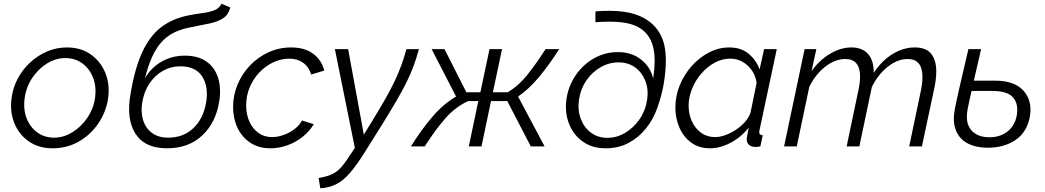

<svg xmlns="http://www.w3.org/2000/svg" viewBox="-20 -784 5597 1028"><path d="M262 10Q187 10 134 -27Q81 -64 56.5 -125.5Q32 -187 42 -259Q49 -314 75 -363Q101 -412 141.5 -449.5Q182 -487 232 -508.5Q282 -530 338 -530Q413 -530 466 -492.5Q519 -455 544 -393.5Q569 -332 559 -259Q549 -187 508 -125.5Q467 -64 403.5 -27Q340 10 262 10ZM270 -47Q321 -47 368.5 -76.5Q416 -106 448.5 -154.5Q481 -203 489 -260Q497 -319 478.5 -367.5Q460 -416 421 -444.5Q382 -473 330 -473Q278 -473 231.5 -444Q185 -415 152.5 -366.5Q120 -318 112 -258Q104 -199 122.5 -151Q141 -103 179.5 -75Q218 -47 270 -47Z M874 10Q755 10 705 -68.5Q655 -147 679 -282Q702 -420 742.5 -506.5Q783 -593 843 -638.5Q903 -684 986 -701Q1025 -709 1061.5 -713.5Q1098 -718 1126 -728.5Q1154 -739 1166 -764L1213 -744Q1203 -705 1175 -686.5Q1147 -668 1102.5 -658.5Q1058 -649 996 -637Q928 -624 882.5 -592Q837 -560 807 -504.5Q777 -449 756 -365Q790 -423 846 -454.5Q902 -486 969 -486Q1040 -486 1084.5 -455Q1129 -424 1147 -369Q1165 -314 1154 -242Q1136 -128 1063 -59Q990 10 874 10ZM880 -47Q963 -47 1016.5 -99Q1070 -151 1084 -238Q1097 -322 1062 -375.5Q1027 -429 945 -429Q896 -429 853.5 -405.5Q811 -382 781.5 -339Q752 -296 742 -238Q733 -187 745.5 -143.5Q758 -100 792 -73.5Q826 -47 880 -47Z M1428 10Q1365 10 1320 -20Q1275 -50 1251.5 -100Q1228 -150 1228 -211Q1228 -274 1252 -331.5Q1276 -389 1318.5 -433.5Q1361 -478 1417.5 -504Q1474 -530 1539 -530Q1611 -530 1656.5 -496.5Q1702 -463 1716 -406L1646 -385Q1634 -426 1603 -448Q1572 -470 1529 -470Q1485 -470 1443.5 -450.5Q1402 -431 1369 -396.5Q1336 -362 1317 -316.5Q1298 -271 1298 -220Q1298 -171 1315.5 -132.5Q1333 -94 1364 -72Q1395 -50 1436 -50Q1468 -50 1500.5 -62Q1533 -74 1559 -94.5Q1585 -115 1597 -139L1660 -119Q1638 -82 1601.5 -52.5Q1565 -23 1520 -6.5Q1475 10 1428 10Z M1686 169Q1728 162 1754 150.5Q1780 139 1801 117.5Q1822 96 1847 57L1880 8L1773 -521H1844L1928 -63L1969 -130Q2012 -200 2042.5 -253.5Q2073 -307 2093.5 -350.5Q2114 -394 2129 -435Q2144 -476 2156 -521H2223Q2210 -473 2194.5 -431Q2179 -389 2156.5 -343.5Q2134 -298 2100.5 -240.5Q2067 -183 2017 -103L1936 26Q1890 100 1853.5 142Q1817 184 1780 202.5Q1743 221 1695 224Z M2180 0Q2235 -88 2294.5 -158Q2354 -228 2422 -267L2291 -521H2360L2477 -290H2552L2601 -521H2668L2619 -290H2698Q2756 -324 2802.5 -382Q2849 -440 2901 -521H2974Q2919 -435 2865.5 -371Q2812 -307 2754 -267L2896 0H2822L2696 -243H2609L2558 0H2490L2541 -243H2487Q2417 -211 2362.5 -148Q2308 -85 2254 0Z M3223 10Q3150 10 3099.5 -26.5Q3049 -63 3026 -123Q3003 -183 3013 -254Q3023 -323 3062 -380.5Q3101 -438 3160 -471.5Q3219 -505 3289 -505Q3362 -505 3412.5 -465Q3463 -425 3477 -364Q3494 -474 3475 -539.5Q3456 -605 3402 -636Q3363 -659 3304 -665Q3245 -671 3168 -665V-723Q3249 -730 3316.5 -721.5Q3384 -713 3433 -684Q3486 -654 3515.5 -600Q3545 -546 3545 -463Q3545 -403 3534 -337Q3523 -271 3497 -200Q3476 -143 3438 -95.5Q3400 -48 3346 -19Q3292 10 3223 10ZM3232 -46Q3283 -46 3328.5 -73.5Q3374 -101 3405.5 -147.5Q3437 -194 3445 -251Q3453 -306 3435 -351.5Q3417 -397 3380 -423.5Q3343 -450 3292 -450Q3241 -450 3195.5 -424Q3150 -398 3119 -352.5Q3088 -307 3080 -250Q3072 -193 3090 -146.5Q3108 -100 3145 -73Q3182 -46 3232 -46Z M3781 10Q3723 10 3681.5 -20Q3640 -50 3618 -100Q3596 -150 3596 -208Q3596 -270 3619.5 -327.5Q3643 -385 3683.5 -430.5Q3724 -476 3776 -503Q3828 -530 3885 -530Q3948 -530 3989 -495.5Q4030 -461 4047 -412L4071 -521H4139L4047 -89Q4046 -86 4045.5 -82.5Q4045 -79 4045 -76Q4045 -61 4064 -60L4051 0Q4043 1 4036.5 2Q4030 3 4024 3Q4002 2 3990 -9Q3978 -20 3978 -37Q3978 -45 3980.5 -58Q3983 -71 3989 -101Q3949 -50 3892.5 -20Q3836 10 3781 10ZM3809 -50Q3842 -50 3881 -67.5Q3920 -85 3952.5 -114.5Q3985 -144 3998 -179L4031 -340Q4027 -375 4007 -405Q3987 -435 3956.5 -452.5Q3926 -470 3891 -470Q3846 -470 3806 -448Q3766 -426 3734.5 -389.5Q3703 -353 3685 -308Q3667 -263 3667 -218Q3667 -172 3685 -133.5Q3703 -95 3734.5 -72.5Q3766 -50 3809 -50Z M4288 -521H4351L4325 -403Q4367 -462 4424 -496Q4481 -530 4539 -530Q4597 -530 4628 -494.5Q4659 -459 4658 -394Q4702 -460 4759.5 -495Q4817 -530 4877 -530Q4939 -530 4966 -495.5Q4993 -461 4993 -402Q4993 -359 4981 -305L4916 0H4848L4909 -291Q4919 -338 4919 -372Q4919 -468 4840 -468Q4785 -468 4732.5 -426Q4680 -384 4648 -318L4581 0H4513L4574 -291Q4585 -339 4585 -374Q4585 -468 4506 -468Q4451 -468 4398.5 -427Q4346 -386 4313 -319L4246 0H4178Z M5268 7Q5207 7 5162.5 -15.5Q5118 -38 5098.5 -85Q5079 -132 5093 -204Q5109 -283 5128 -362.5Q5147 -442 5165 -521H5233Q5223 -479 5213.5 -436.5Q5204 -394 5194 -352H5310Q5410 -352 5458.5 -300Q5507 -248 5495 -165Q5481 -79 5419.5 -36Q5358 7 5268 7ZM5161 -201Q5151 -148 5164 -115Q5177 -82 5206.5 -65.5Q5236 -49 5276 -49Q5338 -49 5377.5 -82.5Q5417 -116 5425 -173Q5433 -231 5402.5 -264Q5372 -297 5293 -297H5182Q5176 -273 5171 -249Q5166 -225 5161 -201Z"/></svg>

Font: Raleway
Style: Italic
Weight: 400
Italic angle: -12°
Designer: Matt McInerney, Pablo Impallari, Rodrigo Fuenzalida
Foundry: Matt McInerney, Pablo Impallari, Rodrigo Fuenzalida
Version: Version 4.026